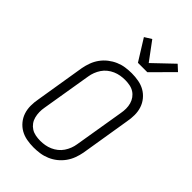

<svg xmlns="http://www.w3.org/2000/svg" viewBox="-291 -1079 1182 1182"><g transform="rotate(45 300.0 -488.0)"><path d="M252 8Q221 8 191.5 2.5Q162 -3 137.5 -17Q113 -31 94.5 -53.5Q76 -76 67 -103.5Q58 -131 58 -161.5Q58 -192 64 -223L117 -548Q122 -575 132 -602Q142 -629 159 -652.5Q176 -676 199 -694Q222 -712 248.5 -723.5Q275 -735 302.5 -739Q330 -743 357 -743Q388 -743 417.5 -737.5Q447 -732 471.5 -718Q496 -704 514.5 -681.5Q533 -659 542 -631.5Q551 -604 551 -573.5Q551 -543 545 -512L492 -187Q487 -160 477 -133Q467 -106 450 -82.5Q433 -59 410.5 -41Q388 -23 361 -11.5Q334 0 306.5 4Q279 8 252 8ZM252 -50Q272 -50 292.5 -53.5Q313 -57 332.5 -65.5Q352 -74 369 -87.5Q386 -101 398 -119Q410 -137 417.5 -156.5Q425 -176 428 -196L482 -522Q486 -543 486 -564Q486 -585 480.5 -604.5Q475 -624 463.5 -640Q452 -656 435.5 -666.5Q419 -677 398.5 -681Q378 -685 357 -685Q337 -685 316.5 -681.5Q296 -678 276.5 -669.5Q257 -661 240 -647.5Q223 -634 211 -616Q199 -598 191.5 -578.5Q184 -559 181 -539L127 -213Q123 -192 123.5 -171Q124 -150 129 -130.5Q134 -111 145.5 -95Q157 -79 173.5 -68.5Q190 -58 210.5 -54Q231 -50 252 -50ZM338 -815 252 -953 297 -981 386 -861 515 -984 553 -949 420 -815Z"/></g></svg>

Font: Iosevka Light Extended Oblique
Style: Regular
Weight: 300
Width: 7
Italic angle: -9°
Monospace: yes
Designer: Belleve Invis
Foundry: Belleve Invis
Version: Version 32.5.0; ttfautohint (v1.8.4)